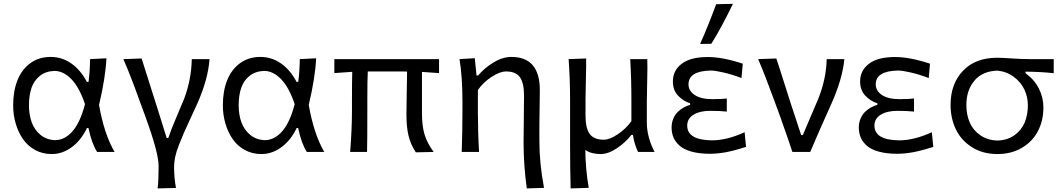

<svg xmlns="http://www.w3.org/2000/svg" viewBox="-20 -812 5681 1026"><path d="M509.3 -251.5Q536.1 -96.2 592.3 0H499Q470.2 -44.9 452.6 -127.9H444.8Q413.6 -62.5 363.5 -25.6Q313.5 11.2 256.3 11.2Q207.5 11.2 168 -10.3Q128.4 -31.7 103 -68.4Q77.6 -105 64 -151.6Q50.3 -198.2 50.3 -249.5Q50.3 -324.2 72.8 -381.8Q95.2 -439.5 141.1 -473.6Q187 -507.8 251 -507.8Q310.5 -507.8 360.1 -473.6Q409.7 -439.5 444.3 -374.5H453.1Q460.4 -429.7 461.4 -496.1L548.8 -500.5Q543.9 -397.5 509.3 -251.5ZM274.9 -63Q327.6 -64 368.4 -111.6Q409.2 -159.2 434.1 -255.4Q404.3 -344.7 361.8 -388.7Q319.3 -432.6 271.5 -433.1Q224.1 -431.6 192.9 -406.5Q161.6 -381.3 148.2 -341.8Q134.8 -302.2 134.8 -249Q134.8 -199.7 149.2 -159.2Q163.6 -118.7 196 -91.6Q228.5 -64.5 274.9 -63Z M920.4 192.4 822.3 194.8Q827.6 154.8 827.6 74.7Q827.6 4.9 757.3 -188L725.1 -275.9Q676.3 -412.1 639.2 -496.1L736.8 -499.5Q749 -461.9 781 -359.9Q813 -257.8 829.6 -206.5L870.6 -74.7H879.4Q893.6 -118.2 925.3 -192.1Q957 -266.1 963.4 -282.7Q1002.4 -384.8 1004.9 -496.1H1099.6Q1092.3 -388.2 1033.2 -255.9Q1020.5 -227.5 995.8 -174.6Q971.2 -121.6 960.2 -96.4Q949.2 -71.3 935.3 -35.2Q921.4 1 915.8 28.1Q910.2 55.2 910.2 80.1Q910.2 138.2 920.4 192.4Z M1629.9 -251.5Q1656.7 -96.2 1712.9 0H1619.6Q1590.8 -44.9 1573.2 -127.9H1565.4Q1534.2 -62.5 1484.1 -25.6Q1434.1 11.2 1377 11.2Q1328.1 11.2 1288.6 -10.3Q1249 -31.7 1223.6 -68.4Q1198.2 -105 1184.6 -151.6Q1170.9 -198.2 1170.9 -249.5Q1170.9 -324.2 1193.4 -381.8Q1215.8 -439.5 1261.7 -473.6Q1307.6 -507.8 1371.6 -507.8Q1431.2 -507.8 1480.7 -473.6Q1530.3 -439.5 1564.9 -374.5H1573.7Q1581.1 -429.7 1582 -496.1L1669.4 -500.5Q1664.6 -397.5 1629.9 -251.5ZM1395.5 -63Q1448.2 -64 1489 -111.6Q1529.8 -159.2 1554.7 -255.4Q1524.9 -344.7 1482.4 -388.7Q1439.9 -432.6 1392.1 -433.1Q1344.7 -431.6 1313.5 -406.5Q1282.2 -381.3 1268.8 -341.8Q1255.4 -302.2 1255.4 -249Q1255.4 -199.7 1269.8 -159.2Q1284.2 -118.7 1316.7 -91.6Q1349.1 -64.5 1395.5 -63Z M2326.2 -496.1V-421.4Q2266.1 -426.3 2234.9 -427.7V-206.1Q2234.9 -140.6 2248.3 -94.7Q2261.7 -48.8 2297.4 0L2202.1 2Q2175.3 -38.1 2163.6 -84.5Q2151.9 -130.9 2151.9 -200.2Q2151.9 -230.5 2153.3 -305.2Q2154.8 -379.9 2155.3 -429.7Q2146 -430.2 2126.5 -430.2H1945.3Q1942.9 -382.8 1942.9 -280.3V-216.3Q1942.9 -54.2 1941.4 0H1851.1Q1860.8 -123 1860.8 -220.7V-269Q1860.8 -381.3 1862.3 -428.2L1766.6 -421.4V-496.1Z M2887.2 191.9 2794.9 194.8Q2777.8 68.8 2777.8 -50.8Q2777.8 -92.3 2779.1 -176Q2780.3 -259.8 2780.3 -301.8Q2780.3 -367.7 2758.5 -398.9Q2736.8 -430.2 2684.6 -430.2Q2651.4 -430.2 2607.2 -401.4Q2563 -372.6 2533.7 -331.1V-215.3Q2533.7 -106.4 2540 0H2447.3Q2451.2 -118.2 2451.2 -219.2V-269Q2451.2 -401.9 2435.5 -496.1L2517.1 -501L2526.4 -408.7H2535.2Q2567.4 -447.8 2616.5 -477.8Q2665.5 -507.8 2712.9 -507.8Q2864.7 -507.8 2864.7 -330.1Q2864.7 -291.5 2863.5 -229.7Q2862.3 -168 2862.3 -147.5V-59.6Q2862.3 62 2887.2 191.9Z M3436.5 -271.5V-157.2Q3436.5 -79.6 3478 0H3389.6Q3369.1 -43 3362.3 -90.8H3353.5Q3322.8 -50.8 3276.6 -19.8Q3230.5 11.2 3189.5 11.2Q3139.2 11.2 3107.9 -10.7Q3108.4 88.9 3126 191.9L3029.3 194.8Q3026.4 84.5 3026.4 -26.9V-271.5Q3026.4 -389.6 3018.6 -496.1L3112.3 -499.5Q3112.8 -460 3110.8 -387.2Q3108.9 -314.5 3108.9 -279.8V-193.4Q3108.9 -127.4 3131.1 -96.4Q3153.3 -65.4 3207 -65.4Q3237.8 -65.4 3281.2 -94.5Q3324.7 -123.5 3354 -164.6V-279.8Q3354 -390.1 3347.7 -496.1H3439Q3440.4 -455.6 3438.5 -379.6Q3436.5 -303.7 3436.5 -271.5Z M3781.2 -578.1 3721.2 -577.1Q3761.7 -667.5 3807.1 -789.6L3896.5 -791.5Q3835.4 -664.6 3781.2 -578.1ZM3774.9 9.8Q3717.3 9.8 3675.8 -1.7Q3634.3 -13.2 3611.6 -33.4Q3588.9 -53.7 3578.9 -77.6Q3568.8 -101.6 3568.8 -130.4Q3568.8 -156.7 3578.4 -179Q3587.9 -201.2 3603.3 -215.3Q3618.7 -229.5 3634.8 -238.3Q3650.9 -247.1 3668 -252V-259.8Q3629.4 -272.5 3602.5 -301.8Q3575.7 -331.1 3575.7 -377Q3575.7 -435.1 3622.8 -471.2Q3669.9 -507.3 3762.7 -507.3Q3841.3 -507.3 3949.2 -471.7L3942.4 -395Q3892.1 -414.1 3846.7 -424.6Q3801.3 -435.1 3777.8 -435.1Q3659.2 -432.6 3659.2 -361.3Q3659.2 -326.2 3692.6 -304.2Q3726.1 -282.2 3786.1 -282.2Q3835.9 -282.2 3863.8 -285.6V-215.8Q3826.7 -219.7 3774.9 -219.7Q3720.2 -219.7 3686.3 -199.2Q3652.3 -178.7 3652.3 -140.6Q3652.3 -64 3783.7 -62Q3864.7 -62 3959 -105.5L3966.8 -26.9Q3965.8 -26.9 3952.1 -22.7Q3938.5 -18.6 3935.3 -17.6Q3932.1 -16.6 3918.5 -12.7Q3904.8 -8.8 3899.4 -7.6Q3894 -6.3 3881.1 -3.2Q3868.2 0 3860.6 1.2Q3853 2.4 3840.6 4.4Q3828.1 6.3 3818.6 7.3Q3809.1 8.3 3797.4 9Q3785.6 9.8 3774.9 9.8Z M4309.6 0H4214.4Q4197.8 -51.3 4149.4 -188L4117.2 -275.9Q4063 -423.8 4031.2 -496.1L4128.4 -499.5Q4143.1 -456.5 4178 -345.7Q4212.9 -234.9 4231.4 -181.2L4261.2 -90.3H4270L4353.5 -286.1Q4395.5 -392.6 4397.5 -496.1H4492.2Q4481.9 -390.6 4423.3 -258.8Q4356 -109.9 4309.6 0Z M4775.4 9.8Q4717.8 9.8 4676.3 -1.7Q4634.8 -13.2 4612.1 -33.4Q4589.4 -53.7 4579.3 -77.6Q4569.3 -101.6 4569.3 -130.4Q4569.3 -156.7 4578.9 -179Q4588.4 -201.2 4603.8 -215.3Q4619.1 -229.5 4635.3 -238.3Q4651.4 -247.1 4668.5 -252V-259.8Q4629.9 -272.5 4603 -301.8Q4576.2 -331.1 4576.2 -377Q4576.2 -435.1 4623.3 -471.2Q4670.4 -507.3 4763.2 -507.3Q4841.8 -507.3 4949.7 -471.7L4942.9 -395Q4892.6 -414.1 4847.2 -424.6Q4801.8 -435.1 4778.3 -435.1Q4659.7 -432.6 4659.7 -361.3Q4659.7 -326.2 4693.1 -304.2Q4726.6 -282.2 4786.6 -282.2Q4836.4 -282.2 4864.3 -285.6V-215.8Q4827.1 -219.7 4775.4 -219.7Q4720.7 -219.7 4686.8 -199.2Q4652.8 -178.7 4652.8 -140.6Q4652.8 -64 4784.2 -62Q4865.2 -62 4959.5 -105.5L4967.3 -26.9Q4966.3 -26.9 4952.6 -22.7Q4939 -18.6 4935.8 -17.6Q4932.6 -16.6 4918.9 -12.7Q4905.3 -8.8 4899.9 -7.6Q4894.5 -6.3 4881.6 -3.2Q4868.7 0 4861.1 1.2Q4853.5 2.4 4841.1 4.4Q4828.6 6.3 4819.1 7.3Q4809.6 8.3 4797.9 9Q4786.1 9.8 4775.4 9.8Z M5310.1 11.2Q5231.4 11.2 5173.6 -25.6Q5115.7 -62.5 5087.6 -121.3Q5059.6 -180.2 5059.6 -251.5Q5059.6 -364.3 5126 -433.8Q5192.4 -503.4 5308.6 -503.4Q5335.4 -503.4 5386.2 -499.8Q5437 -496.1 5481.9 -496.1H5610.8V-420.9Q5544.9 -428.2 5460 -429.2V-420.9Q5506.8 -387.2 5531.2 -339.4Q5555.7 -291.5 5555.7 -237.8Q5555.7 -167.5 5526.4 -111.3Q5497.1 -55.2 5440.7 -22Q5384.3 11.2 5310.1 11.2ZM5310.1 -61Q5363.3 -62.5 5400.9 -89.4Q5438.5 -116.2 5455.6 -157.5Q5472.7 -198.7 5472.7 -250Q5472.7 -293.5 5454.1 -333.3Q5435.5 -373 5397.5 -401.4Q5359.4 -429.7 5310.1 -434.6Q5230 -432.1 5187 -381.1Q5144 -330.1 5144 -250.5Q5144 -199.2 5161.9 -157.7Q5179.7 -116.2 5218.3 -89.4Q5256.8 -62.5 5310.1 -61Z"/></svg>

Font: Commissioner Flair
Style: Regular
Weight: 400
Designer: Kostas Bartsokas
Foundry: Kostas Bartsokas
Version: Version 1.000